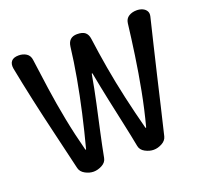

<svg xmlns="http://www.w3.org/2000/svg" viewBox="-118 -813 1003 949"><g transform="rotate(-20 383.0 -338.5)"><path d="M220 0Q198 0 176 -12Q154 -24 149 -45Q127 -140 103 -240Q79 -340 58 -436Q37 -532 21 -615Q17 -640 28.5 -653.5Q40 -667 67 -667Q90 -667 107 -656Q124 -645 127 -622Q137 -546 149 -462Q161 -378 178 -291Q195 -204 218 -117Q219 -115 220 -115Q221 -115 222 -117Q245 -204 264.5 -290.5Q284 -377 299 -461Q314 -545 323 -621Q326 -644 339 -655.5Q352 -667 374 -667Q403 -667 416.5 -655.5Q430 -644 433 -621Q443 -545 457.5 -461Q472 -377 491.5 -290.5Q511 -204 534 -117Q535 -115 536 -115Q537 -115 538 -117Q561 -204 578 -293.5Q595 -383 607.5 -469.5Q620 -556 629 -632Q632 -655 649.5 -666Q667 -677 691 -677Q708 -677 721.5 -671Q735 -665 742 -653.5Q749 -642 745 -625Q730 -562 712.5 -490.5Q695 -419 677.5 -343.5Q660 -268 642 -192Q624 -116 607 -45Q602 -24 580 -12Q558 0 536 0Q514 0 491.5 -12Q469 -24 465 -46Q454 -104 439.5 -170.5Q425 -237 409.5 -310Q394 -383 380 -458Q379 -460 378 -460Q377 -460 376 -458Q363 -383 347 -310Q331 -237 316.5 -170.5Q302 -104 291 -46Q287 -24 264.5 -12Q242 0 220 0Z"/></g></svg>

Font: Winky Sans
Style: Regular
Weight: 400
Designer: Simon Atzbach
Foundry: typofactur
Version: Version 1.205